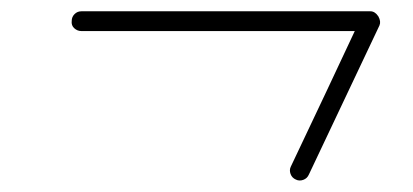

<svg xmlns="http://www.w3.org/2000/svg" viewBox="-20 -302 731 340"><path d="M124 -247Q117 -247 111.5 -252Q106 -257 107 -265Q107 -272 112 -277Q117 -282 124 -282Q252 -282 380 -282Q508 -282 636 -282Q644 -282 650 -273Q655 -264 652 -257Q621 -191 589.5 -125Q558 -59 527 7Q527 7 527 7Q527 7 527 7Q524 14 517 16.5Q510 19 504 16Q497 13 494.5 6Q492 -1 495 -7Q527 -74 558 -140Q589 -206 620 -272Q622 -276 626 -272.5Q630 -269 634 -263Q637 -258 638.5 -252.5Q640 -247 636 -247Q508 -247 380 -247Q252 -247 124 -247Q124 -247 124 -247Q124 -247 124 -247Z"/></svg>

Font: FRB American Cursive
Style: Italic
Weight: 400
Italic angle: -25°
Version: Version 2.0;Modular Font Editor K font №1